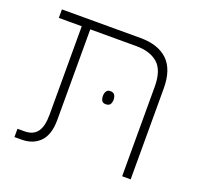

<svg xmlns="http://www.w3.org/2000/svg" viewBox="-106 -706 867 826"><g transform="rotate(20 327.5 -293.0)"><path d="M532 0V-410Q532 -485 496.5 -516Q461 -547 398 -547H43V-586H403Q484 -586 527.5 -544.5Q571 -503 571 -416V0ZM39 0V-38H71Q110 -38 129 -63Q148 -88 148 -142V-567H187V-132Q187 -65 155.5 -32.5Q124 0 70 0ZM336 -297Q336 -309 341.5 -318Q347 -327 359 -327Q374 -327 379.5 -318Q385 -309 385 -297Q385 -284 379.5 -275.5Q374 -267 359 -267Q346 -267 341 -275.5Q336 -284 336 -297Z"/></g></svg>

Font: Noto Sans Hebrew ExtraLight
Style: Regular
Weight: 250
Designer: Monotype Design Team
Foundry: Monotype Imaging Inc.
Version: Version 2.003